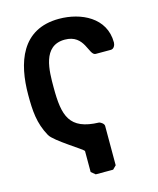

<svg xmlns="http://www.w3.org/2000/svg" viewBox="-129 -804 878 1066"><g transform="rotate(-15 310.5 -270.5)"><path d="M263 153 287 173H387L407 153V-73C407 -86 390 -97 380 -100C209 -105 186 -190 186 -353C186 -448 185 -594 314 -594C430 -594 420 -473 460 -473H547C565 -473 574 -494 574 -508C574 -652 438 -714 313 -714C96 -714 39 -533 39 -350C39 -259 43 -186 87 -107C108 -68 263 23 263 33Z"/></g></svg>

Font: Asimov Print
Style: C
Weight: 500
Designer: Google
Version: Version 2.000980: 2014